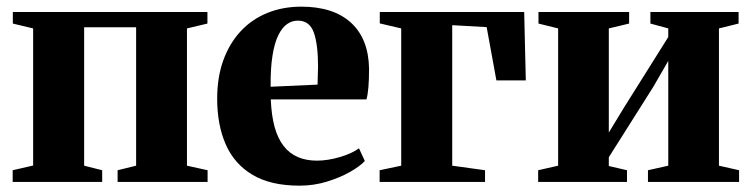

<svg xmlns="http://www.w3.org/2000/svg" viewBox="-20 -560 2314 591"><path d="M19 0V-36L82 -50.5V-472.5L19.5 -487.5V-523H618.5V-487.5L555.5 -472.5V-50L619 -36V0H342V-36L399 -50V-476H239V-50L294.5 -36V0Z M902 11.5Q813.5 11.5 757.5 -21.8Q701.5 -55 675 -115.2Q648.5 -175.5 648.5 -256Q648.5 -322.5 667.5 -374.8Q686.5 -427 721 -464Q755.5 -501 803 -520.2Q850.5 -539.5 907.5 -539.5Q1006.5 -539.5 1060.5 -490Q1114.5 -440.5 1116 -348.5Q1116 -315 1114 -291.5Q1112 -268 1108 -254H813.5Q815.5 -205 825.2 -169.5Q835 -134 852.8 -111Q870.5 -88 896.2 -76.8Q922 -65.5 955.5 -65.5Q988.5 -65.5 1026 -76.5Q1063.5 -87.5 1085 -103.5L1103 -64.5Q1088.5 -48.5 1057.8 -31Q1027 -13.5 986.5 -1Q946 11.5 902 11.5ZM813 -293 957.5 -299.5Q958 -314 958.2 -327Q958.5 -340 959 -354.5Q959 -423 946 -459.8Q933 -496.5 896.5 -496.5Q879 -496.5 863.8 -486Q848.5 -475.5 836.8 -451.8Q825 -428 818.8 -389Q812.5 -350 813 -293Z M1148.5 0V-36L1215 -50V-472.5L1149 -488V-523H1593.5L1598.5 -312.5H1508L1478 -476.5L1372 -482.5V-50L1473 -36V0Z M1636.5 0V-36L1698 -50V-472.5L1637.5 -487.5V-523H1916.5V-487.5L1854 -472.5V-152L1900.5 -228.5L2037 -446V-472.5L1982 -487.5V-523H2253.5V-487.5L2193 -472.5V-50L2255 -36V0H1974.5V-36L2037 -50V-372.5L1990.5 -292L1854 -76V-49L1910 -36V0Z"/></svg>

Font: Merriweather 96pt ExtraBold
Style: Regular
Weight: 800
Version: Version 2.100